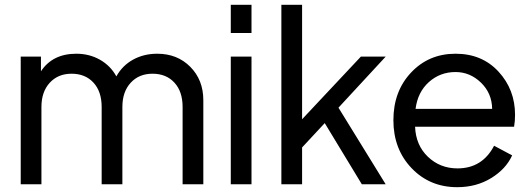

<svg xmlns="http://www.w3.org/2000/svg" viewBox="-20 -765 2184 797"><path d="M633 -542Q716 -542 770 -487.5Q824 -433 824 -349V0H738V-321Q738 -385 704 -422Q670 -459 613 -459Q557 -459 522.5 -421.5Q488 -384 488 -321V0H402V-321Q402 -385 368 -422Q334 -459 277 -459Q221 -459 186.5 -421.5Q152 -384 152 -321V0H66V-530H150V-469Q198 -542 297 -542Q351 -542 395 -517Q439 -492 463 -448Q488 -493 532.5 -517.5Q577 -542 633 -542Z M938 -628V-745H1024V-628ZM938 0V-530H1024V0Z M1581 -530 1385 -318 1581 0H1482L1328 -254L1234 -153V0H1148V-745H1234V-270L1478 -530Z M2118 -288Q2118 -262 2114 -239H1703Q1706 -162 1756.5 -114Q1807 -66 1879 -66Q1982 -66 2031 -160L2106 -120Q2080 -63 2018.5 -25.5Q1957 12 1878 12Q1764 12 1688.5 -67Q1613 -146 1613 -266Q1613 -386 1686.5 -464Q1760 -542 1871 -542Q1981 -542 2049.5 -467.5Q2118 -393 2118 -288ZM1705 -313H2023Q2022 -378 1976.5 -422Q1931 -466 1871 -466Q1807 -466 1760.5 -424.5Q1714 -383 1705 -313Z"/></svg>

Font: Plus Jakarta Display
Style: Regular
Weight: 400
Designer: Gumpita Rahayu
Foundry: Tokotype Studio
Version: Version 1.000;hotconv 1.0.109;makeotfexe 2.5.65596